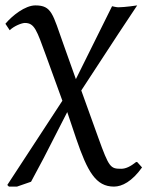

<svg xmlns="http://www.w3.org/2000/svg" viewBox="-20 -459 555 711"><path d="M150 -254 211 -86 7 226 13 232H43L95 214L142 126L229 -44L262 54C304 177 335 232 402 232C432 232 469 213 506 161L488 141C487 142 487 141 486 141C485 141 485 140 484 141C464 157 446 166 429 166C389 166 384 162 344 51L281 -124L417 -332L488 -439C488 -439 442 -432 418 -432C411 -432 395 -436 395 -436L261 -166L215 -295C175 -407 172 -439 111 -439C73 -439 25 -401 0 -371L16 -347C32 -363 61 -374 72 -374C108 -374 116 -347 150 -254Z"/></svg>

Font: Libertinus Sans
Style: Regular
Weight: 400
Designer: Philipp H. Poll, Khaled Hosny
Foundry: Caleb Maclennan
Version: Version 7.050;RELEASE